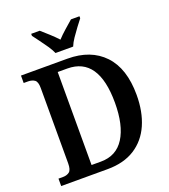

<svg xmlns="http://www.w3.org/2000/svg" viewBox="-164 -1048 1028 1166"><g transform="rotate(-20 350.5 -465.5)"><path d="M29 0V-48H59Q83 -48 99.5 -60.5Q116 -73 116 -115V-602Q116 -643 99 -654.5Q82 -666 57 -666H29V-714H329Q479 -714 564 -624.5Q649 -535 649 -364Q649 -255 613 -173Q577 -91 505.5 -45.5Q434 0 329 0ZM307 -57Q407 -57 458 -138Q509 -219 509 -364Q509 -658 308 -658H246V-57ZM273 -771Q263 -794 245 -820.5Q227 -847 207.5 -873Q188 -899 174 -918V-931H229Q251 -912 279.5 -886Q308 -860 329 -837Q350 -860 379.5 -886Q409 -912 431 -931H486V-918Q471 -899 451.5 -873Q432 -847 414 -820.5Q396 -794 387 -771Z"/></g></svg>

Font: Noto Serif Thai SemiCondensed SemiBold
Style: Regular
Weight: 600
Width: 4
Designer: Monotype Design Team
Foundry: Monotype Imaging Inc.
Version: Version 2.002; ttfautohint (v1.8.4.7-5d5b)